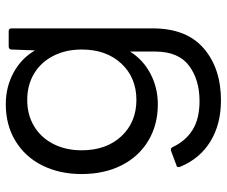

<svg xmlns="http://www.w3.org/2000/svg" viewBox="-80 -475 783 663"><g transform="rotate(-90 311.5 -143.5)"><path d="M67 87Q66 85 66 81Q66 75 73 74L121 56Q123 55 126 55Q132 55 135 61Q156 106 194.5 130Q233 154 294 154Q368 154 416.5 117.5Q465 81 465 0V-86Q437 -41 388.5 -15.5Q340 10 283 10Q211 10 156 -23.5Q101 -57 71.5 -116.5Q42 -176 42 -253Q42 -329 71.5 -388.5Q101 -448 156 -481.5Q211 -515 283 -515Q343 -515 392.5 -488Q442 -461 469 -414L472 -495Q472 -505 483 -505H535Q545 -505 545 -495V-8Q545 109 476 168.5Q407 228 296 228Q214 228 154.5 191.5Q95 155 67 87ZM472 -253Q472 -308 450 -351Q428 -394 388.5 -417.5Q349 -441 298 -441Q247 -441 207.5 -417.5Q168 -394 146 -351Q124 -308 124 -253Q124 -168 172.5 -116Q221 -64 298 -64Q375 -64 423.5 -116Q472 -168 472 -253Z"/></g></svg>

Font: LINE Seed Sans TH
Style: Regular
Weight: 400
Designer: Dalton Maag Ltd | Thai characters by Cadson Demak Co.,Ltd.
Foundry: Dalton Maag Ltd
Version: Version 1.002